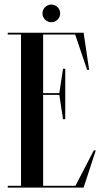

<svg xmlns="http://www.w3.org/2000/svg" viewBox="-20 -848 463 868"><path d="M212 -747.5C234 -747.5 252 -765.5 252 -787.5C252 -809.5 234 -827.5 212 -827.5C190.5 -827.5 172 -809.5 172 -787.5C172 -765.5 190.5 -747.5 212 -747.5ZM321.1 -8H175V-419H248.2L265 -309H275V-537H265L248.2 -427H175V-692H319.7L374 -532H383L358 -700H15V-692H75V-8H15V0H358L413 -168H404Z"/></svg>

Font: Picaflor 48 pt
Style: Regular
Weight: 400
Designer: Ariel Martín Pérez
Foundry: Tunera Type Foundry
Version: Version 1.000;hotconv 1.0.109;makeotfexe 2.5.65596